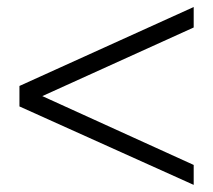

<svg xmlns="http://www.w3.org/2000/svg" viewBox="-20 -579 604 545"><path d="M529.8 -54.2 35.2 -276.9V-335L529.8 -559.1V-501L100.1 -306.2L529.8 -110.8Z"/></svg>

Font: Accordance
Style: Regular
Weight: 400
Version: Version 1.1 (build May 11, 2018) Miklal Software Solutions, 